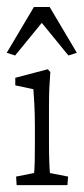

<svg xmlns="http://www.w3.org/2000/svg" viewBox="-22 -539 244 559"><path d="M26.4 0 24.9 -24.9 77.1 -35.2Q77.6 -38.1 78.1 -44.4Q78.6 -50.8 79.1 -68.1Q79.6 -85.4 79.6 -121.1V-168.5Q79.6 -206.5 77.9 -237.5Q76.2 -268.6 75.2 -279.3L22.5 -290.5V-312.5L117.2 -337.4L124.5 -329.1Q122.6 -305.2 121.6 -282.2Q120.6 -259.3 120.6 -228V-128.9Q120.6 -88.9 121.6 -64.9Q122.6 -41 123.5 -35.2L176.3 -24.9L174.3 0ZM201.7 -385.3 177.2 -377.4 76.7 -500.5H122.6L22 -377.4L-2.4 -385.3L76.7 -518.6H122.6Z"/></svg>

Font: Lateef ExtraLight
Style: Regular
Weight: 200
Designer: SIL International
Foundry: SIL International
Version: Version 4.200